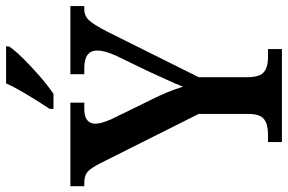

<svg xmlns="http://www.w3.org/2000/svg" viewBox="-184 -790 971 648"><g transform="rotate(-90 302.0 -465.5)"><path d="M147 -47H173Q207 -47 224.5 -60.5Q242 -74 242 -114V-281L75 -614Q59 -645 46.5 -656Q34 -667 10 -667H-2V-714H280V-667H258Q233 -667 221 -657Q209 -647 209 -630Q209 -610 224 -576L291 -439Q317 -388 334 -334Q341 -354 364 -403L384 -447L439 -561Q456 -599 456 -623Q456 -667 398 -667H376V-714H606V-667H595Q573 -667 558 -651Q543 -635 520 -590L366 -281V-117Q366 -75 383 -61Q400 -47 432 -47H461V0H147ZM259 -784Q324 -882 345 -931H470V-921Q453 -895 402 -847Q351 -799 310 -771H259Z"/></g></svg>

Font: Noto Serif NarrowSemiBold
Style: Regular
Weight: 600
Width: 4
Designer: Monotype Design Team
Foundry: Monotype Imaging Inc.
Version: Version 1.001